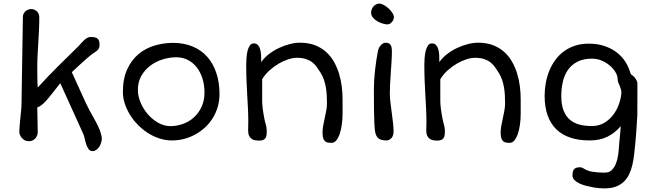

<svg xmlns="http://www.w3.org/2000/svg" viewBox="-20 -778 3683 1081"><path d="M88.9 -33.2Q88.9 -51.8 90.8 -73.5Q92.8 -95.2 95 -116.9Q97.2 -138.7 99.1 -158.9Q101.1 -179.2 101.1 -195.3L108.9 -682.6Q108.9 -693.4 113.3 -701.7Q117.7 -710 124.5 -715.6Q131.3 -721.2 139.6 -724.1Q147.9 -727.1 156.7 -727.1Q163.1 -727.1 170.9 -724.4Q178.7 -721.7 185.5 -716.1Q192.4 -710.4 196.8 -701.7Q201.2 -692.9 201.2 -680.7Q201.2 -644 199.5 -608.4Q197.8 -572.8 195.6 -537.8Q193.4 -502.9 191.7 -468.8Q189.9 -434.6 189.9 -400.9Q189.9 -372.6 190.2 -344.5Q190.4 -316.4 192.4 -285.2Q224.6 -320.8 253.9 -351.1Q283.2 -381.3 311.5 -409.4Q339.8 -437.5 367.4 -464.4Q395 -491.2 423.3 -519.5Q430.2 -526.4 437.5 -535.2Q444.8 -543.9 453.1 -551.5Q461.4 -559.1 470.5 -564.5Q479.5 -569.8 490.2 -569.8Q505.4 -569.8 515.1 -567.4Q524.9 -564.9 530.5 -559.3Q536.1 -553.7 538.3 -545.4Q540.5 -537.1 540.5 -525.4Q540.5 -515.1 537.6 -508.3Q534.7 -501.5 530 -496.3Q525.4 -491.2 518.8 -487.1Q512.2 -482.9 504.9 -478Q499.5 -474.1 491.2 -467.5Q482.9 -460.9 473.4 -452.9Q463.9 -444.8 453.6 -435.5Q443.4 -426.3 433.6 -417.5Q410.2 -396.5 384.3 -371.6L463.9 -196.8Q474.1 -174.8 483.2 -158.2Q492.2 -141.6 501.5 -125.2Q510.7 -108.9 520.5 -90.6Q530.3 -72.3 541.5 -46.4Q544.9 -36.6 547.4 -27.8Q549.8 -20 551.5 -12.5Q553.2 -4.9 553.2 0Q553.2 12.7 549.3 25.6Q545.4 38.6 538.3 49.1Q531.2 59.6 521.7 66.2Q512.2 72.8 501 72.8Q486.8 72.8 478.8 61.5Q470.7 50.3 465.6 34.9Q460.4 19.5 457 2.9Q453.6 -13.7 448.7 -24.4L319.3 -309.6L287.6 -269.5Q276.4 -255.4 264.9 -240.5Q253.4 -225.6 241.2 -212.2Q229 -198.7 216.3 -188.2Q203.6 -177.7 189.9 -173.3L192.4 -34.7Q192.4 -25.9 189.5 -16.8Q186.5 -7.8 180.2 -0.2Q173.8 7.3 164.6 12.2Q155.3 17.1 142.6 17.1Q128.4 17.1 118.4 11.2Q108.4 5.4 101.8 -2.7Q95.2 -10.7 92 -19.3Q88.9 -27.8 88.9 -33.2Z M671.9 -259.8Q671.9 -335.4 696.3 -388.2Q720.7 -440.9 760.5 -473.9Q800.3 -506.8 850.8 -521.7Q901.4 -536.6 954.1 -536.6Q1015.1 -536.6 1063.7 -516.6Q1112.3 -496.6 1146 -459Q1179.7 -421.4 1197.8 -367.9Q1215.8 -314.5 1215.8 -248Q1215.8 -209.5 1205.6 -175.3Q1195.3 -141.1 1177.2 -112.1Q1159.2 -83 1134 -60.1Q1108.9 -37.1 1079.1 -20.8Q1049.3 -4.4 1016.1 4.2Q982.9 12.7 948.7 12.7Q911.6 12.7 876.7 1.2Q841.8 -10.3 811 -30.3Q780.3 -50.3 754.6 -76.9Q729 -103.5 710.7 -133.8Q692.4 -164.1 682.1 -196.3Q671.9 -228.5 671.9 -259.8ZM756.3 -272Q756.3 -235.8 772 -199.5Q787.6 -163.1 813.2 -133.8Q838.9 -104.5 871.8 -86.2Q904.8 -67.9 939 -67.9Q976.1 -67.9 1011 -80.6Q1045.9 -93.3 1072.5 -117.7Q1099.1 -142.1 1115.2 -177.2Q1131.3 -212.4 1131.3 -257.3Q1131.3 -301.3 1119.4 -337.6Q1107.4 -374 1086.4 -400.4Q1065.4 -426.8 1036.1 -441.2Q1006.8 -455.6 972.7 -455.6Q934.6 -455.6 896 -443.6Q857.4 -431.6 826.4 -408.4Q795.4 -385.3 775.9 -351.1Q756.3 -316.9 756.3 -272Z M1377 -43.9Q1377 -51.3 1377.4 -64Q1377.9 -76.7 1377.9 -97.2Q1377.9 -130.4 1376 -167.2Q1374 -204.1 1371.8 -243.9Q1369.6 -283.7 1367.9 -325.9Q1366.2 -368.2 1366.2 -412.6Q1366.2 -429.7 1367.7 -450.9Q1369.1 -472.2 1373.5 -490.5Q1377.9 -508.8 1386.2 -521.2Q1394.5 -533.7 1408.7 -533.7Q1423.8 -533.7 1432.4 -524.2Q1440.9 -514.6 1445.1 -499.8Q1449.2 -484.9 1450 -466.1Q1450.7 -447.3 1450.7 -428.2Q1467.8 -453.1 1494.1 -473.4Q1520.5 -493.7 1550.5 -507.8Q1580.6 -522 1611.3 -529.8Q1642.1 -537.6 1668.5 -537.6Q1716.3 -537.6 1752.7 -523.7Q1789.1 -509.8 1815.7 -485.8Q1842.3 -461.9 1860.1 -430.4Q1877.9 -398.9 1888.7 -363.8Q1899.4 -328.6 1904.1 -291.7Q1908.7 -254.9 1908.7 -220.7V-137.7Q1908.7 -106 1904.5 -76.4Q1900.4 -46.9 1892.6 -24.2Q1884.8 -1.5 1873.3 12.5Q1861.8 26.4 1847.2 26.4Q1836.4 26.4 1827.1 24.9Q1817.9 23.4 1810.8 17.8Q1803.7 12.2 1799.8 0.5Q1795.9 -11.2 1795.9 -31.7Q1795.9 -50.8 1799.8 -71.5Q1803.7 -92.3 1808.3 -113.3Q1813 -134.3 1816.9 -155.3Q1820.8 -176.3 1820.8 -196.8Q1820.8 -219.7 1819.6 -242.4Q1818.4 -265.1 1814.5 -287.1Q1810.5 -309.1 1803.5 -329.8Q1796.4 -350.6 1784.2 -369.6Q1774.4 -385.3 1763.9 -400.1Q1753.4 -415 1738.5 -426.8Q1723.6 -438.5 1702.6 -445.6Q1681.6 -452.6 1650.9 -452.6Q1629.9 -452.6 1603 -444.1Q1576.2 -435.5 1549.1 -419.7Q1522 -403.8 1497.3 -381.6Q1472.7 -359.4 1456.1 -332V-207Q1456.1 -200.7 1456.8 -190.7Q1457.5 -180.7 1459 -168.5Q1460.4 -156.2 1462.6 -142.6Q1464.8 -128.9 1467.3 -115.7Q1471.2 -95.2 1476.6 -76.7Q1481.9 -58.1 1481.9 -42Q1481.9 -30.8 1481 -20.5Q1480 -10.3 1475.8 -2.7Q1471.7 4.9 1462.9 9.3Q1454.1 13.7 1438.5 13.7Q1428.2 13.7 1417.5 12Q1406.7 10.3 1397.7 4.4Q1388.7 -1.5 1382.8 -12.9Q1377 -24.4 1377 -43.9Z M2160.2 -640.6Q2151.9 -640.6 2136.5 -644.8Q2121.1 -648.9 2106.2 -657.2Q2091.3 -665.5 2080.3 -678.2Q2069.3 -690.9 2069.3 -708Q2069.3 -716.3 2072.8 -725.1Q2076.2 -733.9 2082.3 -741.2Q2088.4 -748.5 2097.2 -753.2Q2106 -757.8 2116.7 -757.8Q2126 -757.8 2139.9 -750.5Q2153.8 -743.2 2166.5 -731.7Q2179.2 -720.2 2188.5 -706.3Q2197.8 -692.4 2197.8 -679.2Q2197.8 -675.8 2195.6 -669.4Q2193.4 -663.1 2188.7 -656.7Q2184.1 -650.4 2177 -645.5Q2169.9 -640.6 2160.2 -640.6ZM2092.3 -34.7Q2091.3 -38.6 2090.1 -49.8Q2088.9 -61 2087.6 -86.9Q2086.4 -112.8 2085.7 -157Q2085 -201.2 2085 -271Q2085 -325.7 2091.6 -383.1Q2098.1 -440.4 2107.9 -491.7Q2108.4 -496.1 2111.6 -503.7Q2114.7 -511.2 2120.4 -518.8Q2126 -526.4 2133.8 -532Q2141.6 -537.6 2151.9 -537.6Q2162.6 -537.6 2169.4 -533.9Q2176.3 -530.3 2179.9 -523.7Q2183.6 -517.1 2185.1 -508.5Q2186.5 -500 2186.5 -490.7Q2186.5 -464.8 2184.6 -433.8Q2182.6 -402.8 2180.4 -370.8Q2178.2 -338.9 2176.5 -308.1Q2174.8 -277.3 2174.8 -252.4Q2174.8 -230.5 2178 -202.6Q2181.2 -174.8 2185.3 -145.5Q2189.5 -116.2 2192.6 -88.1Q2195.8 -60.1 2195.8 -37.1Q2195.8 -13.2 2183.6 -0.2Q2171.4 12.7 2156.2 12.7Q2127 12.7 2112.3 2.2Q2097.7 -8.3 2092.3 -34.7Z M2379.9 -43.9Q2379.9 -51.3 2380.4 -64Q2380.9 -76.7 2380.9 -97.2Q2380.9 -130.4 2378.9 -167.2Q2377 -204.1 2374.8 -243.9Q2372.6 -283.7 2370.8 -325.9Q2369.1 -368.2 2369.1 -412.6Q2369.1 -429.7 2370.6 -450.9Q2372.1 -472.2 2376.5 -490.5Q2380.9 -508.8 2389.2 -521.2Q2397.5 -533.7 2411.6 -533.7Q2426.8 -533.7 2435.3 -524.2Q2443.8 -514.6 2448 -499.8Q2452.1 -484.9 2452.9 -466.1Q2453.6 -447.3 2453.6 -428.2Q2470.7 -453.1 2497.1 -473.4Q2523.4 -493.7 2553.5 -507.8Q2583.5 -522 2614.3 -529.8Q2645 -537.6 2671.4 -537.6Q2719.2 -537.6 2755.6 -523.7Q2792 -509.8 2818.6 -485.8Q2845.2 -461.9 2863 -430.4Q2880.9 -398.9 2891.6 -363.8Q2902.3 -328.6 2907 -291.7Q2911.6 -254.9 2911.6 -220.7V-137.7Q2911.6 -106 2907.5 -76.4Q2903.3 -46.9 2895.5 -24.2Q2887.7 -1.5 2876.2 12.5Q2864.7 26.4 2850.1 26.4Q2839.4 26.4 2830.1 24.9Q2820.8 23.4 2813.7 17.8Q2806.6 12.2 2802.7 0.5Q2798.8 -11.2 2798.8 -31.7Q2798.8 -50.8 2802.7 -71.5Q2806.6 -92.3 2811.3 -113.3Q2815.9 -134.3 2819.8 -155.3Q2823.7 -176.3 2823.7 -196.8Q2823.7 -219.7 2822.5 -242.4Q2821.3 -265.1 2817.4 -287.1Q2813.5 -309.1 2806.4 -329.8Q2799.3 -350.6 2787.1 -369.6Q2777.3 -385.3 2766.8 -400.1Q2756.3 -415 2741.5 -426.8Q2726.6 -438.5 2705.6 -445.6Q2684.6 -452.6 2653.8 -452.6Q2632.8 -452.6 2606 -444.1Q2579.1 -435.5 2552 -419.7Q2524.9 -403.8 2500.2 -381.6Q2475.6 -359.4 2459 -332V-207Q2459 -200.7 2459.7 -190.7Q2460.4 -180.7 2461.9 -168.5Q2463.4 -156.2 2465.6 -142.6Q2467.8 -128.9 2470.2 -115.7Q2474.1 -95.2 2479.5 -76.7Q2484.9 -58.1 2484.9 -42Q2484.9 -30.8 2483.9 -20.5Q2482.9 -10.3 2478.8 -2.7Q2474.6 4.9 2465.8 9.3Q2457 13.7 2441.4 13.7Q2431.2 13.7 2420.4 12Q2409.7 10.3 2400.6 4.4Q2391.6 -1.5 2385.7 -12.9Q2379.9 -24.4 2379.9 -43.9Z M3046.4 -238.8Q3046.4 -275.4 3053 -311.5Q3059.6 -347.7 3073 -380.4Q3086.4 -413.1 3106.9 -440.9Q3127.4 -468.8 3155 -489Q3182.6 -509.3 3217.5 -520.8Q3252.4 -532.2 3294.9 -532.2Q3341.8 -532.2 3379.2 -520.3Q3416.5 -508.3 3444.6 -488.5Q3472.7 -468.8 3491.7 -443.4Q3510.7 -418 3521 -390.6Q3526.4 -376 3529.1 -367.9Q3531.7 -359.9 3534.7 -357.9Q3550.8 -347.2 3559.8 -333Q3568.8 -318.8 3568.8 -306.2L3568.4 -130.9Q3566.4 -103 3564.2 -63.7Q3562 -24.4 3556.6 31.7Q3553.7 62 3550.3 92.3Q3546.9 122.6 3540.3 150.6Q3533.7 178.7 3522.5 202.6Q3511.2 226.6 3492.9 244.4Q3474.6 262.2 3447.8 272.5Q3420.9 282.7 3382.8 282.7Q3374 282.7 3357.2 281.5Q3340.3 280.3 3320.3 276.9Q3300.3 273.4 3279.5 268.1Q3258.8 262.7 3241.7 254.6Q3224.6 246.6 3213.9 235.4Q3203.1 224.1 3203.1 209Q3203.1 199.7 3204.6 191.4Q3206.1 183.1 3210.4 177Q3214.8 170.9 3223.1 167.2Q3231.4 163.6 3245.1 163.6Q3255.4 163.6 3265.4 170.2Q3275.4 176.8 3287.6 181.6Q3299.8 186.5 3315.7 189Q3331.5 191.4 3346.2 192.6Q3360.8 193.8 3372.1 193.8Q3383.3 193.8 3387.2 193.8Q3409.7 193.8 3424.1 179.7Q3438.5 165.5 3447.3 144.3Q3456.1 123 3459.7 97.7Q3463.4 72.3 3464.8 49.3Q3465.3 38.6 3466.8 24.4Q3468.3 10.3 3469.7 -5.6Q3471.2 -21.5 3472.7 -37.6Q3474.1 -53.7 3474.6 -67.9Q3445.3 -31.7 3402.3 -9.5Q3359.4 12.7 3299.8 12.7Q3238.8 12.7 3191.7 -2.9Q3144.5 -18.6 3112.3 -49.8Q3080.1 -81.1 3063.2 -128.2Q3046.4 -175.3 3046.4 -238.8ZM3140.1 -237.8Q3140.1 -187 3153.6 -154.3Q3167 -121.6 3190.2 -102.5Q3213.4 -83.5 3244.6 -75.9Q3275.9 -68.4 3311.5 -68.4Q3352.1 -68.4 3381.8 -86.2Q3411.6 -104 3432.1 -130.9Q3452.6 -157.7 3463.9 -189.5Q3475.1 -221.2 3478 -249Q3479.5 -262.7 3476.6 -273.2Q3473.6 -283.7 3469.7 -293Q3464.8 -303.7 3460.9 -314.2Q3457 -324.7 3457 -335.9Q3457 -351.1 3446 -370.4Q3435.1 -389.6 3415.8 -406.7Q3396.5 -423.8 3370.1 -435.8Q3343.8 -447.8 3313.5 -447.8Q3263.2 -447.8 3229.7 -429.9Q3196.3 -412.1 3176.5 -382.8Q3156.7 -353.5 3148.4 -315.7Q3140.1 -277.8 3140.1 -237.8Z"/></svg>

Font: Short Stack
Style: Regular
Weight: 400
Designer: James Grieshaber
Foundry: James Grieshaber
Version: Version 1.002